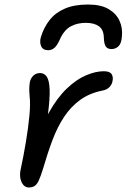

<svg xmlns="http://www.w3.org/2000/svg" viewBox="-20 -817 560 849"><path d="M107 12Q94 12 84.5 2Q75 -8 71 -24.5Q67 -41 70 -61Q84 -126 94.5 -189Q105 -252 110 -305Q115 -358 111 -392Q109 -415 109.5 -428Q110 -441 112 -454Q116 -472 128 -483Q140 -494 157 -494Q176 -494 187 -477.5Q198 -461 199.5 -420.5Q201 -380 191.5 -308.5Q182 -237 158 -128L131 -154Q158 -251 195.5 -318Q233 -385 275.5 -425.5Q318 -466 360.5 -484Q403 -502 439 -502Q466 -502 474 -488.5Q482 -475 477 -456Q475 -444 464 -432Q453 -420 431 -416Q376 -405 335 -375.5Q294 -346 264 -301Q234 -256 212 -197.5Q190 -139 170 -70Q160 -38 152 -20Q144 -2 133.5 5Q123 12 107 12ZM369 -797Q426 -797 460 -777Q494 -757 508.5 -725Q523 -693 519 -656Q517 -625 504 -612.5Q491 -600 473 -600Q456 -600 448 -611Q440 -622 439 -653Q438 -686 417 -701Q396 -716 360 -716Q322 -716 294 -701Q266 -686 249 -652Q235 -619 222.5 -607Q210 -595 193 -595Q170 -595 162 -612.5Q154 -630 161 -654Q174 -696 199.5 -728.5Q225 -761 267 -779Q309 -797 369 -797Z"/></svg>

Font: Shantell Sans
Style: Italic
Weight: 400
Italic angle: -11°
Designer: Stephen Nixon, Anya Danilova, Shantell Martin
Foundry: Arrow Type
Version: Version 1.011;[c5ecc13dd]